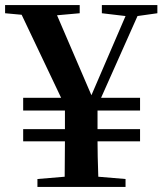

<svg xmlns="http://www.w3.org/2000/svg" viewBox="-27 -734 638 754"><path d="M591 -682 513 -671 370 -350H523V-300H356V-227H523V-179H356Q356 -128 359 -40L466 -31V0H120V-31L227 -40Q228 -99 228 -179H64V-227H228V-300H64V-350H213L58 -676L-7 -682V-714H286V-682L197 -674L332 -360L466 -671L373 -682V-714H591Z"/></svg>

Font: Swei Spring CJKtc
Style: Bold
Weight: 700
Version: Version 1.021